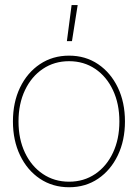

<svg xmlns="http://www.w3.org/2000/svg" viewBox="-20 -748 557 775"><path d="M258.8 7.8Q192.4 7.8 141.1 -26.6Q89.8 -61 61 -121.1Q32.2 -181.2 32.2 -257.8Q32.2 -335 61 -394.8Q89.8 -454.6 141.1 -489Q192.4 -523.4 258.8 -523.4Q325.2 -523.4 376 -489Q426.8 -454.6 455.6 -394.8Q484.4 -335 484.4 -257.8Q484.4 -181.2 455.6 -121.1Q426.8 -61 376 -26.6Q325.2 7.8 258.8 7.8ZM258.8 -14.6Q318.4 -14.6 364.3 -45.7Q410.2 -76.7 436 -131.6Q461.9 -186.5 461.9 -257.8Q461.9 -329.1 436 -384Q410.2 -439 364.3 -470Q318.4 -501 258.8 -501Q199.2 -501 153.1 -470Q106.9 -439 80.8 -384Q54.7 -329.1 54.7 -257.8Q54.7 -186.5 80.8 -131.6Q106.9 -76.7 153.1 -45.7Q199.2 -14.6 258.8 -14.6ZM250 -582 269 -727.5H293.5L270.5 -582Z"/></svg>

Font: Inter Display Thin
Style: Regular
Weight: 100
Designer: Rasmus Andersson
Foundry: rsms
Version: Version 4.000;git-a52131595